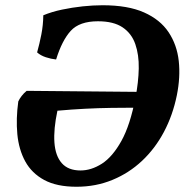

<svg xmlns="http://www.w3.org/2000/svg" viewBox="-20 -705 704 732"><path d="M271.6 7Q196.3 7 148.6 -18.8Q100.9 -44.6 76.3 -89.6Q51.7 -134.7 46.1 -193.4Q40.6 -252.2 49.7 -318.2Q54.2 -328.3 62.6 -339.2Q71 -350.1 81.7 -358.7L513.7 -354.7L505.1 -294.5Q453.8 -294.5 404.2 -293.7Q354.6 -293 304.6 -290.4Q254.5 -287.9 198.9 -282.9Q183.9 -213 187.5 -161.6Q191.2 -110.3 215.8 -82.7Q240.3 -55.1 286.9 -55.1Q328.1 -55.1 368.6 -81Q409 -107 442.8 -167.6Q476.5 -228.2 496.5 -332.9Q508 -391.5 509 -444Q510 -496.4 495.8 -537Q481.7 -577.6 447.4 -600.7Q413 -623.9 353.4 -623.9Q283 -623.9 249.6 -587.3Q216.3 -550.7 193.9 -478.2Q174.6 -480.2 154.6 -486.8Q134.6 -493.5 121.5 -505.2Q130.6 -537.8 137.6 -573.4Q144.6 -609 145.1 -646.7Q177.2 -660.1 216.3 -668.3Q255.3 -676.5 295.4 -680.8Q335.5 -685 371.1 -685Q467.5 -685 529 -657.7Q590.5 -630.4 622.6 -582.4Q654.7 -534.3 661.5 -472.5Q668.2 -410.7 654.2 -341.7Q638.7 -265.5 604.8 -201.7Q570.9 -138 521.1 -91.4Q471.2 -44.7 408.1 -18.9Q345.1 7 271.6 7Z"/></svg>

Font: Vollkorn
Style: Italic
Weight: 400
Italic angle: -11°
Designer: Friedrich Althausen
Foundry: Friedrich Althausen
Version: Version 5.001